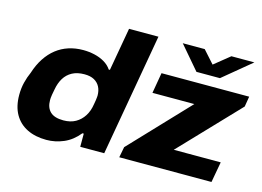

<svg xmlns="http://www.w3.org/2000/svg" viewBox="-97 -905 1501 1098"><g transform="rotate(15 653.0 -356.0)"><path d="M249 12Q183 12 134.5 -12Q86 -36 59.5 -82.5Q33 -129 33 -197Q33 -236 41.5 -270.5Q50 -305 64 -336Q80 -386 105 -424Q130 -462 162.5 -487.5Q195 -513 235 -526Q275 -539 321 -539Q356 -539 388.5 -531.5Q421 -524 447.5 -508.5Q474 -493 490 -469H497L542 -724H716L589 0H447V-78H439Q400 -30 350.5 -9Q301 12 249 12ZM314 -121Q356 -121 386 -138Q416 -155 435 -185Q454 -215 460 -256Q463 -270 464 -279.5Q465 -289 466 -296Q467 -303 467 -308Q467 -338 455.5 -360Q444 -382 421.5 -394.5Q399 -407 364 -407Q321 -407 291.5 -391Q262 -375 244.5 -346.5Q227 -318 220 -278Q216 -258 214 -246Q212 -234 211.5 -226.5Q211 -219 211 -213Q211 -169 236 -145Q261 -121 314 -121ZM678 0 690 -63 1014 -405H766L787 -527H1306L1296 -466L968 -122H1246L1224 0ZM1284 -724 1117 -586H978L860 -724H990L1076 -628H1029L1148 -724Z"/></g></svg>

Font: Archivo SemiExpanded ExtraBold
Style: Italic
Weight: 800
Width: 6
Italic angle: -10°
Designer: Hector Gatti
Foundry: Omnibus-Type
Version: Version 2.001